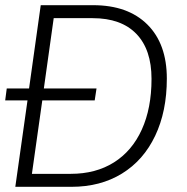

<svg xmlns="http://www.w3.org/2000/svg" viewBox="-30 -720 722 740"><path d="M613 -417Q613 -291 568 -196.5Q523 -102 440 -51Q357 0 246 0H29L76 -333H-10L-4 -379H82L127 -700H329Q463 -700 538 -625.5Q613 -551 613 -417ZM554 -416Q554 -529 495.5 -589.5Q437 -650 327 -650H177L139 -379H342L335 -333H133L93 -50H243Q339 -50 409 -94Q479 -138 516.5 -220.5Q554 -303 554 -416Z"/></svg>

Font: Krub Light
Style: Italic
Weight: 300
Italic angle: -8°
Designer: Ekaluck Peanpanawate
Foundry: Cadson Demak Co.,Ltd.
Version: Version 1.000; ttfautohint (v1.6)